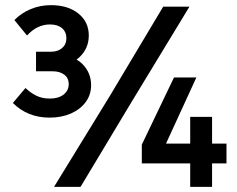

<svg xmlns="http://www.w3.org/2000/svg" viewBox="-20 -726 921 746"><path d="M173 -269Q129 -269 93.5 -283.5Q58 -298 30 -326L79 -384Q99 -365 121.5 -354Q144 -343 174 -343Q207 -343 227 -358.5Q247 -374 247 -399Q247 -423 229.5 -436Q212 -449 185 -449H120V-525H178Q205 -525 221.5 -539.5Q238 -554 238 -577Q238 -602 221 -616.5Q204 -631 174 -631Q149 -631 126.5 -620Q104 -609 85 -588L36 -648Q62 -675 99 -690.5Q136 -706 178 -706Q244 -706 284.5 -673.5Q325 -641 325 -588Q325 -538 288.5 -503.5Q252 -469 187 -469V-513Q264 -513 299 -478.5Q334 -444 334 -395Q334 -358 313 -329.5Q292 -301 255.5 -285Q219 -269 173 -269ZM190 0 406 -352 614 -700H716L490 -328L293 0ZM531 -91V-164L656 -425H743L613 -142L593 -168H860V-91ZM719 0V-272H804V0Z"/></svg>

Font: SUSE Thin SemiBold
Style: Regular
Weight: 600
Version: Version 1.000